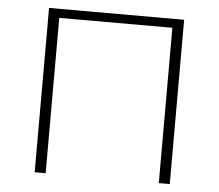

<svg xmlns="http://www.w3.org/2000/svg" viewBox="-49 -712 873 766"><g transform="rotate(5 387.5 -329.0)"><path d="M658 -658V0H614V-622H161V0H117V-658Z"/></g></svg>

Font: EauTestText Light
Style: Regular
Weight: 300
Designer: Christian Thalmann (Catharsis Fonts)
Version: Version 0.001;PS 000.001;hotconv 1.0.88;makeotf.lib2.5.64775